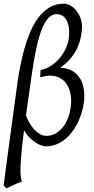

<svg xmlns="http://www.w3.org/2000/svg" viewBox="-21 -762 504 1026"><path d="M149.9 -372.1Q140.1 -303.7 132.3 -247.8Q124.5 -191.9 117.7 -144.5Q125 -125.5 135.7 -106.2Q146.5 -86.9 160.6 -71.3Q174.8 -55.7 191.4 -45.9Q208 -36.1 227.1 -36.1Q252.9 -36.1 273.7 -47.4Q294.4 -58.6 310.3 -76.7Q326.2 -94.7 336.7 -117.4Q347.2 -140.1 352.1 -163.1Q361.8 -207.5 358.2 -243.7Q354.5 -279.8 339.8 -305.2Q325.2 -330.6 301.3 -344.2Q277.3 -357.9 246.1 -357.9Q233.9 -357.9 220.2 -355Q206.5 -352.1 193.8 -349.1L195.8 -387.2Q226.1 -393.6 252.2 -410.9Q278.3 -428.2 298.3 -452.1Q318.4 -476.1 331.1 -504.4Q343.8 -532.7 347.2 -561Q350.6 -591.8 346.9 -615.2Q343.3 -638.7 334.2 -654.5Q325.2 -670.4 311.8 -678.5Q298.3 -686.5 281.7 -686.5Q253.9 -686.5 233.4 -661.1Q212.9 -635.7 197.5 -592.5Q182.1 -549.3 170.7 -492.2Q159.2 -435.1 149.9 -372.1ZM421.9 -185.1Q418 -167 410.4 -144.5Q402.8 -122.1 390.9 -99.4Q378.9 -76.7 362.5 -55.2Q346.2 -33.7 325.2 -16.8Q304.2 0 278.8 10Q253.4 20 223.1 20Q211.9 20 196.3 13.9Q180.7 7.8 164.3 -3.7Q147.9 -15.1 132.8 -31Q117.7 -46.9 107.4 -65.9Q101.1 -18.1 97.2 18.6Q93.3 55.2 91.1 82.8Q88.9 110.4 88.4 129.9Q87.9 149.4 88.6 164.1Q89.4 178.7 91.1 189.2Q92.8 199.7 95.7 208.5Q87.9 210.9 76.7 215.6Q65.4 220.2 53.7 225.6Q42 231 31.5 236.1Q21 241.2 14.6 244.1L-1.5 230Q2 203.1 8.5 152.3Q15.1 101.6 24.7 31Q34.2 -39.6 46.1 -127.2Q58.1 -214.8 71.8 -315.9Q77.6 -358.4 86.9 -406.7Q96.2 -455.1 109.6 -502.4Q123 -549.8 141.6 -593.3Q160.2 -636.7 185.5 -669.7Q210.9 -702.6 243.7 -722.4Q276.4 -742.2 318.4 -742.2Q340.3 -742.2 359.6 -730Q378.9 -717.8 392.3 -698.2Q405.8 -678.7 412.6 -654.3Q419.4 -629.9 417 -605.5Q414.6 -583 409.4 -557.6Q404.3 -532.2 392.1 -505.9Q379.9 -479.5 358.2 -452.4Q336.4 -425.3 300.8 -399.9Q335.9 -398.9 363.3 -384.3Q390.6 -369.6 407.2 -342Q423.8 -314.5 428.2 -274.9Q429.7 -263.2 429.7 -251Q429.7 -220.7 421.9 -185.1Z"/></svg>

Font: Akkhara
Style: Italic
Weight: 400
Italic angle: -7°
Designer: J. Victor Gaultney
Version: Version 1.00 June 13, 2006, initial release